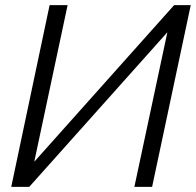

<svg xmlns="http://www.w3.org/2000/svg" viewBox="-20 -730 765 750"><path d="M23.9 0 173.8 -710H244.1L113.8 -98.1L660.2 -710H725.1L574.2 0H504.9L633.8 -604L94.2 0Z"/></svg>

Font: Rawline
Style: Italic
Weight: 400
Italic angle: -12°
Designer: Matt McInerney, Pablo Impallari, Rodrigo Fuenzalida
Foundry: Matt McInerney, Pablo Impallari, Rodrigo Fuenzalida
Version: Version 4.020;PS 004.020;hotconv 1.0.88;makeotf.lib2.5.64775